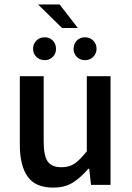

<svg xmlns="http://www.w3.org/2000/svg" viewBox="-20 -833 593 865"><path d="M220.2 12.2Q139.2 12.2 104.2 -37.8Q69.3 -87.9 69.3 -180.7V-489.7H176.8V-194.8Q176.8 -132.3 194.6 -106Q212.4 -79.6 256.8 -79.6Q293 -79.6 317.1 -96.7Q341.3 -113.8 371.1 -151.4V-489.7H478V0H390.1L381.8 -73.2H378.4Q345.7 -34.7 309.3 -11.2Q272.9 12.2 220.2 12.2ZM259.3 -707 151.4 -813H248.5L330.6 -707ZM181.2 -562Q158.7 -562 143.8 -576.9Q128.9 -591.8 128.9 -612.8Q128.9 -635.3 143.8 -650.1Q158.7 -665 181.2 -665Q203.6 -665 218 -650.1Q232.4 -635.3 232.4 -612.8Q232.4 -591.8 218 -576.9Q203.6 -562 181.2 -562ZM362.8 -562Q340.3 -562 325.9 -576.9Q311.5 -591.8 311.5 -612.8Q311.5 -635.3 325.9 -650.1Q340.3 -665 362.8 -665Q385.3 -665 400.1 -650.1Q415 -635.3 415 -612.8Q415 -591.8 400.1 -576.9Q385.3 -562 362.8 -562Z"/></svg>

Font: Varta Light
Style: Bold
Weight: 700
Version: Version 1.004